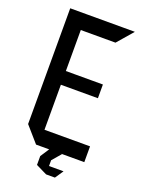

<svg xmlns="http://www.w3.org/2000/svg" viewBox="-156 -778 717 973"><g transform="rotate(20 202.5 -291.5)"><path d="M121.5 0 48 -84.2V-85.2H381.7V0ZM48 -85.2V-708.3H136V-85.2ZM136 -328V-402H335.7V-328ZM136 -623.1V-708.3H395.9V-707.3L323.1 -623.1ZM161.3 48.5V47.5L192.3 0H261.1V1L220.4 48.5ZM219.4 123.8 161.3 95.2V48.5H220.4V123.8ZM220.4 124.5V79.6H298.2V80.6L268.5 124.5Z"/></g></svg>

Font: Foldit Thin
Style: Regular
Weight: 100
Designer: Sophia Tai
Foundry: Sophia Tai
Version: Version 1.003